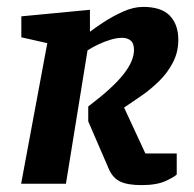

<svg xmlns="http://www.w3.org/2000/svg" viewBox="-20 -533 564 557"><path d="M390.7 4Q349.6 4 328.3 -6.5Q307.1 -17 296.1 -42L236 -180.9V-224.2Q271.8 -251.2 297.4 -274.6Q323.1 -298 338.5 -317.8Q354 -337.6 361.3 -355Q368.7 -372.5 368.7 -388.1Q368.7 -407.1 359.3 -415.2Q349.9 -423.3 333.7 -423.3Q318.9 -423.3 300.4 -417.7Q282 -412.1 264.5 -403.8Q247 -395.4 233.9 -386.8L171.3 0H41.3L117.2 -407.8L41.9 -424.8V-485.6L240.9 -504.6V-440.9Q254.5 -451.3 280 -468.2Q305.5 -485.1 336.3 -499Q367 -513 395.2 -513Q448.2 -513 472.7 -487.4Q497.3 -461.8 497.3 -417.8Q497.3 -382 482 -352.4Q466.8 -322.8 443 -299.1Q419.2 -275.4 391.6 -256.1Q364 -236.9 340 -220.9L401.8 -87.7H492.7V-27Q488.3 -21.1 461.9 -8.5Q435.5 4 390.7 4Z"/></svg>

Font: Faustina Light
Style: Italic
Weight: 300
Italic angle: -8°
Designer: Alfonso Garcia
Foundry: http://www.omnibus-type.com
Version: Version 1.200